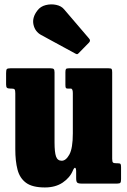

<svg xmlns="http://www.w3.org/2000/svg" viewBox="-20 -828 574 866"><path d="M49 -155V-407Q49 -420 46.2 -424.2Q43.5 -428.5 32.5 -428.5H27Q15.5 -428.5 11.5 -432Q7.5 -435.5 7.5 -447V-498Q7.5 -512 10.5 -516Q13.5 -520 27 -520H207Q218.5 -520 222.2 -516.5Q226 -513 226 -501.5V-185.5Q226 -141 232.8 -122Q239.5 -103 258.5 -103Q277.5 -103 293 -131.2Q308.5 -159.5 308.5 -226.5V-408.5Q308.5 -428.5 299 -428.5H285Q279.5 -428.5 277.2 -431.2Q275 -434 275 -445.5V-502Q275 -513 277.5 -516.5Q280 -520 291 -520H469.5Q481 -520 483.5 -516.8Q486 -513.5 486 -501.5V-111.5Q486 -97.5 490.2 -94.5Q494.5 -91.5 508 -91.5H512.5Q521.5 -91.5 523.8 -88Q526 -84.5 526 -74V-20Q526 -8 523 -4Q520 0 509 0H347Q333 0 328.2 -4.5Q323.5 -9 323.5 -24.5V-53.5Q323.5 -69 319.2 -71Q315 -73 309 -59.5Q295.5 -26.5 262.8 -4.5Q230 17.5 182.5 17.5Q126 17.5 97.5 -3.5Q69 -24.5 59 -63Q49 -101.5 49 -155ZM320.5 -586 166 -670Q138 -685 131 -717Q124 -749 149 -781Q162.5 -799 186.2 -805Q210 -811 233.5 -806Q257 -801 269.5 -785.5L381.5 -654.5Q390 -645.5 382 -636.5L335.5 -589Q331.5 -584.5 328.8 -583.8Q326 -583 320.5 -586Z"/></svg>

Font: Besley* Condensed Heavy
Style: Regular
Weight: 800
Width: 3
Designer: Owen Earl
Foundry: indestructible type*
Version: Version 3.000; ttfautohint (v1.8.3)